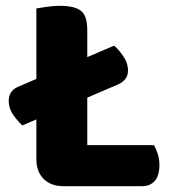

<svg xmlns="http://www.w3.org/2000/svg" viewBox="-20 -637 593 660"><path d="M384 -346 57 -206Q44 -217 27 -240Q10 -263 10 -291Q10 -326 45 -340L372 -480Q386 -469 403 -445Q420 -421 420 -394Q420 -377 410.5 -365Q401 -353 384 -346ZM105 -442H280V-6L198 3Q155 3 130 -22Q105 -47 105 -90ZM198 3V-138H509Q516 -127 522 -109Q528 -91 528 -70Q528 -33 512 -15Q496 3 468 3ZM280 -211H105V-608Q117 -610 140.5 -613.5Q164 -617 186 -617Q236 -617 258 -600Q280 -583 280 -534Z"/></svg>

Font: Baloo Tamma 2 ExtraBold
Style: Regular
Weight: 800
Designer: Divya Kowshik, Shuchita Grover and Ek Type
Foundry: Ek Type
Version: Version 1.700